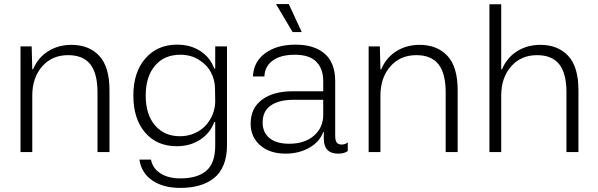

<svg xmlns="http://www.w3.org/2000/svg" viewBox="-20 -750 2949 947"><path d="M81.1 0V-521H136.2L139.2 -408.2H143.1Q168 -466.8 218.3 -497.8Q268.6 -528.8 332 -528.8Q418.5 -528.8 469.2 -474.9Q520 -420.9 520 -305.2V0H460.9V-293.9Q460.9 -388.2 425.3 -433.1Q389.6 -478 315.9 -478Q236.3 -478 187.7 -422.1Q139.2 -366.2 139.2 -278.8V0Z M869.6 176.8Q784.7 176.8 731 139.9Q677.2 103 667.5 37.1H724.6Q732.9 80.6 771.5 105.2Q810.1 129.9 869.6 129.9Q953.1 129.9 997.3 92.5Q1041.5 55.2 1041.5 -32.2V-147.9H1036.6Q1017.1 -93.8 967.5 -61.3Q918 -28.8 851.6 -28.8Q753.4 -28.8 695.6 -96.4Q637.7 -164.1 637.7 -278.8Q637.7 -393.6 697 -461.7Q756.3 -529.8 853.5 -529.8Q919.9 -529.8 968.5 -498Q1017.1 -466.3 1036.6 -412.1H1041.5V-521H1099.6V-33.2Q1099.6 22.5 1082.8 63.5Q1065.9 104.5 1034.9 128.9Q1003.9 153.3 962.6 165Q921.4 176.8 869.6 176.8ZM698.7 -278.8Q698.7 -185.1 744.6 -131.6Q790.5 -78.1 867.7 -78.1Q907.2 -78.1 940.4 -93Q973.6 -107.9 995.4 -132.1Q1017.1 -156.2 1029.1 -186.5Q1041 -216.8 1041.5 -248L1040.5 -312Q1040.5 -354 1021.2 -391.6Q1002 -429.2 961.9 -454.6Q921.9 -480 869.6 -480Q790 -480 744.4 -426Q698.7 -372.1 698.7 -278.8Z M1388.2 7.8Q1311 7.8 1263.7 -33Q1216.3 -73.7 1216.3 -140.1Q1216.3 -216.3 1272 -258.1Q1327.6 -299.8 1423.3 -299.8H1574.2V-350.1Q1574.2 -411.1 1540 -445.6Q1505.9 -480 1434.1 -480Q1363.8 -480 1324.7 -450.9Q1285.6 -421.9 1284.2 -373H1227.5Q1231 -446.3 1288.6 -488Q1346.2 -529.8 1437.5 -529.8Q1529.8 -529.8 1581.5 -485.1Q1633.3 -440.4 1633.3 -349.1V-81.1Q1633.3 -56.6 1641.1 -46.9Q1648.9 -37.1 1665.5 -37.1Q1683.1 -37.1 1695.3 -47.9V-4.9Q1677.7 7.8 1648.4 7.8Q1577.1 7.8 1577.1 -65.9V-99.1H1574.2Q1557.1 -50.8 1505.9 -21.5Q1454.6 7.8 1388.2 7.8ZM1275.4 -146Q1275.4 -96.7 1309.3 -68.8Q1343.3 -41 1406.2 -41Q1482.9 -41 1528.6 -80.8Q1574.2 -120.6 1574.2 -183.1V-257.8H1428.2Q1355.5 -257.8 1315.4 -229.7Q1275.4 -201.7 1275.4 -146ZM1341.3 -730H1404.3L1468.3 -591.8H1423.3Z M1798.3 0V-521H1853.5L1856.4 -408.2H1860.4Q1885.3 -466.8 1935.5 -497.8Q1985.8 -528.8 2049.3 -528.8Q2135.7 -528.8 2186.5 -474.9Q2237.3 -420.9 2237.3 -305.2V0H2178.2V-293.9Q2178.2 -388.2 2142.6 -433.1Q2106.9 -478 2033.2 -478Q1953.6 -478 1905 -422.1Q1856.4 -366.2 1856.4 -278.8V0Z M2394 0V-729H2452.1V-408.2H2456.1Q2481 -466.8 2531.2 -497.8Q2581.5 -528.8 2645 -528.8Q2731.4 -528.8 2782.2 -474.9Q2833 -420.9 2833 -305.2V0H2773.9V-293.9Q2773.9 -388.2 2738.3 -433.1Q2702.6 -478 2628.9 -478Q2549.3 -478 2500.7 -422.1Q2452.1 -366.2 2452.1 -278.8V0Z"/></svg>

Font: Lumene Sans Light
Style: Regular
Weight: 300
Designer: Deni Anggara
Version: Version 1.003;Glyphs 3.1.2 (3151)